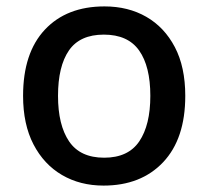

<svg xmlns="http://www.w3.org/2000/svg" viewBox="-20 -569 649 599"><path d="M558 -270Q558 -136 489 -63Q420 10 303 10Q230 10 173.5 -23Q117 -56 84.5 -118.5Q52 -181 52 -270Q52 -404 120 -476.5Q188 -549 306 -549Q380 -549 436.5 -516.5Q493 -484 525.5 -422Q558 -360 558 -270ZM161 -270Q161 -179 195.5 -128Q230 -77 305 -77Q380 -77 414.5 -128Q449 -179 449 -270Q449 -362 414 -411.5Q379 -461 304 -461Q229 -461 195 -411.5Q161 -362 161 -270Z"/></svg>

Font: Noto Sans Medium
Style: Regular
Weight: 500
Designer: Monotype Design Team
Foundry: Monotype Imaging Inc.
Version: Version 2.007